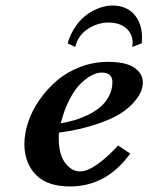

<svg xmlns="http://www.w3.org/2000/svg" viewBox="-20 -669 540 699"><path d="M389.2 -370.1Q389.2 -404.8 350.1 -404.8Q334 -404.8 314.9 -395.3Q295.9 -385.7 274.7 -365.7Q253.4 -345.7 233.6 -307.9Q213.9 -270 201.2 -220.2Q225.6 -224.1 249.3 -231Q272.9 -237.8 299.1 -250.2Q325.2 -262.7 344.5 -278.8Q363.8 -294.9 376.5 -318.6Q389.2 -342.3 389.2 -370.1ZM500 -369.1Q500 -355.5 494.6 -339.4Q489.3 -323.2 470 -299.8Q450.7 -276.4 419.4 -256.1Q388.2 -235.8 329.8 -216.3Q271.5 -196.8 194.8 -186Q193.8 -178.2 193.8 -167Q193.8 -106.9 217.3 -75.9Q240.7 -44.9 271 -44.9Q321.8 -44.9 410.2 -139.2L454.1 -109.9Q367.7 9.8 234.9 9.8Q151.9 9.8 110.4 -33Q68.8 -75.7 68.8 -145Q68.8 -183.1 82.5 -224.4Q96.2 -265.6 123.3 -304.7Q150.4 -343.8 186.5 -375Q222.7 -406.2 271.5 -425Q320.3 -443.8 373 -443.8Q439.5 -443.8 469.7 -422.1Q500 -400.4 500 -369.1ZM460.9 -498Q462.9 -507.8 462.9 -513.2Q462.9 -545.9 439 -566.4Q415 -586.9 375 -586.9Q335.9 -586.9 300.3 -564Q264.6 -541 253.9 -498L226.1 -511.2Q236.8 -547.4 256.8 -575.2Q276.9 -603 300 -618.4Q323.2 -633.8 345.7 -641.4Q368.2 -648.9 388.2 -648.9Q439.9 -648.9 468.5 -616.5Q497.1 -584 497.1 -532.2Q497.1 -528.8 496.6 -521.7Q496.1 -514.6 496.1 -511.2Z"/></svg>

Font: Linux Libertine G
Style: Bold Italic
Weight: 700
Italic angle: -11.5°
Designer: Philipp H. Poll
Foundry: Philipp H. Poll
Version: Version 4.1.0